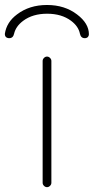

<svg xmlns="http://www.w3.org/2000/svg" viewBox="-43 -775 379 774"><path d="M128.9 -38.1V-529.3Q128.9 -536.1 134.3 -541.5Q139.6 -546.9 146.5 -546.9Q153.3 -546.9 158.7 -541.5Q164.1 -536.1 164.1 -529.3V-38.1Q164.1 -31.2 158.7 -25.9Q153.3 -20.5 146.5 -20.5Q139.6 -20.5 134.3 -25.9Q128.9 -31.2 128.9 -38.1ZM315.4 -636.7Q315.4 -630.9 311.5 -626Q306.6 -621.1 298.8 -621.1Q283.2 -621.1 279.3 -638.7Q273.4 -668.9 243.2 -691.4Q205.1 -719.7 147 -719.7Q88.9 -719.7 50.8 -691.4Q20.5 -668.9 13.7 -638.7Q9.8 -621.1 -5.9 -621.1Q-13.7 -621.1 -19.5 -626Q-23.4 -630.9 -23.4 -636.7Q-23.4 -637.7 -23.4 -638.7Q-16.6 -685.5 25.4 -716.8Q75.2 -754.9 146.5 -754.9Q217.8 -754.9 267.6 -716.8Q315.4 -680.7 315.4 -636.7Z"/></svg>

Font: Gen Jyuu Gothic ExtraLight
Style: Regular
Weight: 100
Designer: [Source Han Sans]
Ryoko NISHIZUKA  (kana & ideographs); Paul D. Hunt (Latin, Greek & Cyrillic); Wenlong ZHANG  (bopomofo
Version: Version 1.002.20150607